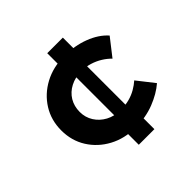

<svg xmlns="http://www.w3.org/2000/svg" viewBox="-176 -874 1044 1044"><g transform="rotate(-45 346.0 -352.0)"><path d="M377 -78Q292 -78 225 -114Q158 -150 119 -212Q80 -274 80 -353Q80 -432 119 -494Q158 -556 225 -592Q292 -628 377 -628Q457 -628 524 -602.5Q591 -577 631 -532L553 -432Q534 -452 507.5 -468.5Q481 -485 450 -494.5Q419 -504 386 -504Q338 -504 300.5 -484.5Q263 -465 242.5 -431Q222 -397 222 -353Q222 -311 243.5 -277Q265 -243 302 -223Q339 -203 387 -203Q424 -203 454 -211Q484 -219 509 -233.5Q534 -248 553 -265L630 -167Q586 -129 521 -103.5Q456 -78 377 -78ZM323 0V-108L342 -145V-558L323 -606V-704H443V-605L426 -563V-143L443 -107V0Z"/></g></svg>

Font: Lexend Exa SemiBold
Style: Regular
Weight: 600
Designer: Bonnie Shaver-Troup, Thomas Jockin
Foundry: Lexend
Version: Version 1.007